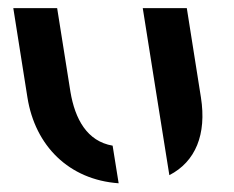

<svg xmlns="http://www.w3.org/2000/svg" viewBox="-20 -430 563 462"><path d="M323.5 -410.5 355.5 -209 387.5 -8.5C450.5 -41 477.5 -106.5 463.5 -195.5L429.5 -410.5ZM12 -410.5 46 -195.5C64.5 -79 146 2.5 265.5 11L251 -79.5C189.5 -90 160.5 -143.5 149.5 -209L117.5 -410.5Z"/></svg>

Font: Font.Observer
Style: Regular
Weight: 500
Italic angle: 9°
Version: Version 1.001;FEAKit 1.0